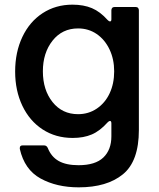

<svg xmlns="http://www.w3.org/2000/svg" viewBox="-20 -589 681 824"><path d="M65 50V46Q65 35 77 35H169Q180 35 185 46Q200 84 232 102Q264 120 317 120Q389 120 423.5 87Q458 54 458 -4V-59Q458 -70 452 -70Q448 -70 442 -64Q409 -27 374 -12Q339 3 292 3Q219 3 163 -33.5Q107 -70 76 -135Q45 -200 45 -282Q45 -365 76 -430.5Q107 -496 163 -532.5Q219 -569 291 -569Q339 -569 374.5 -554Q410 -539 442 -503Q448 -497 452 -497Q458 -497 458 -506V-545Q458 -551 461.5 -555Q465 -559 472 -559H562Q569 -559 572.5 -555Q576 -551 576 -545V-31Q576 103 507.5 159Q439 215 318 215Q223 215 154 177Q85 139 65 50ZM470 -283Q470 -335 450 -377Q430 -419 395 -443Q360 -467 315 -467Q247 -467 205.5 -414.5Q164 -362 164 -283Q164 -203 205.5 -151Q247 -99 315 -99Q360 -99 395.5 -123Q431 -147 450.5 -188.5Q470 -230 470 -283Z"/></svg>

Font: Open Sauce Two SemiBold
Style: Regular
Weight: 600
Designer: Alfredo Marco Pradil
Foundry: Creative Sauce Fz LLC
Version: Version 1.477